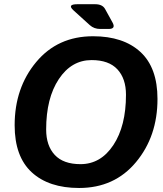

<svg xmlns="http://www.w3.org/2000/svg" viewBox="-20 -892 788 928"><path d="M335.4 -841.8Q302.7 -871.6 354 -871.6H439.9Q475.1 -871.6 487.8 -848.6L523.9 -783.2Q541 -752 504.9 -752H464.4Q434.6 -752 414.1 -770.5ZM50.8 -286.6Q50.8 -467.3 154.8 -592Q258.8 -716.8 429.7 -716.8Q576.2 -716.8 658.7 -640.9Q741.2 -564.9 741.2 -413.6Q741.2 -232.9 637.2 -108.2Q533.2 16.6 362.3 16.6Q215.8 16.6 133.3 -59.3Q50.8 -135.3 50.8 -286.6ZM203.1 -266.1Q203.1 -188 244.6 -143.3Q286.1 -98.6 369.1 -98.6Q466.8 -98.6 527.8 -190.7Q588.9 -282.7 588.9 -434.1Q588.9 -512.2 547.4 -556.9Q505.9 -601.6 422.9 -601.6Q325.2 -601.6 264.2 -509.5Q203.1 -417.5 203.1 -266.1Z"/></svg>

Font: Istok
Style: Bold Italic
Weight: 700
Italic angle: -13°
Designer: Andrey V. Panov
Foundry: Andrey V. Panov
Version: Version 1.0.3